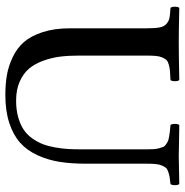

<svg xmlns="http://www.w3.org/2000/svg" viewBox="-6 -681 697 725"><g transform="rotate(90 342.5 -318.5)"><path d="M189.9 -522.9V-267.1Q189.9 -229 193.8 -197.3Q197.8 -165.5 209.2 -133.5Q220.7 -101.6 239 -79.8Q257.3 -58.1 288.1 -44.4Q318.8 -30.8 359.9 -30.8Q395 -30.8 423.1 -38.8Q451.2 -46.9 470.2 -59.8Q489.3 -72.8 503.2 -92.8Q517.1 -112.8 524.7 -132.8Q532.2 -152.8 536.9 -179.4Q541.5 -206.1 542.7 -227.8Q543.9 -249.5 543.9 -276.9V-522.9Q543.9 -538.6 543.2 -550Q542.5 -561.5 539.8 -570.8Q537.1 -580.1 534.9 -585.9Q532.7 -591.8 525.9 -596.4Q519 -601.1 514.4 -603.5Q509.8 -606 498 -608.2Q486.3 -610.4 478 -611.3Q469.7 -612.3 452.1 -613.8Q447.8 -618.2 447.8 -630.4Q447.8 -642.6 452.1 -647Q543.9 -645 570.8 -645Q598.6 -645 674.8 -647Q679.2 -642.6 679.2 -630.4Q679.2 -618.2 674.8 -613.8Q656.7 -611.8 647.9 -610.4Q639.2 -608.9 628.4 -605.2Q617.7 -601.6 613.5 -596.2Q609.4 -590.8 605 -581.1Q600.6 -571.3 599.4 -557.4Q598.1 -543.5 598.1 -522.9V-294.9Q598.1 -238.8 591.1 -194.6Q584 -150.4 565.9 -111.1Q547.9 -71.8 518.8 -45.9Q489.7 -20 444.3 -5.1Q398.9 9.8 338.9 9.8Q297.4 9.8 263.4 3.9Q229.5 -2 195.6 -18.1Q161.6 -34.2 138.7 -60.5Q115.7 -86.9 101.3 -131.1Q86.9 -175.3 86.9 -233.9V-522.9Q86.9 -554.7 83.7 -572Q80.6 -589.4 70.3 -598.4Q60.1 -607.4 47.9 -609.9Q35.6 -612.3 9.8 -613.8Q5.4 -618.2 5.4 -630.4Q5.4 -642.6 9.8 -647Q95.7 -645 138.2 -645Q186.5 -645 282.2 -647Q286.6 -642.6 286.6 -630.4Q286.6 -618.2 282.2 -613.8Q260.3 -612.8 248.3 -611.8Q236.3 -610.8 224.1 -607.4Q211.9 -604 206.8 -598.6Q201.7 -593.3 197 -582.8Q192.4 -572.3 191.2 -558.3Q189.9 -544.4 189.9 -522.9Z"/></g></svg>

Font: Common Serif Medium
Style: Regular
Weight: 500
Designer: Philipp H. Poll, Khaled Hosny
Foundry: Stefan Peev, Context Ltd.
Version: Version 1.026